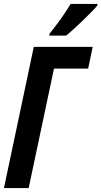

<svg xmlns="http://www.w3.org/2000/svg" viewBox="-22 -951 513 971"><path d="M-2 0 148.9 -713.9H446.8L423.8 -604H251L123 0ZM227.1 -771 229 -781.2Q291.5 -858.4 335.4 -931.2H471.2L470.2 -922.9Q459.5 -909.7 438.5 -888.4Q417.5 -867.2 393.3 -844Q369.1 -820.8 347.4 -801Q325.7 -781.2 313 -771Z"/></svg>

Font: Open Sans Condensed
Style: Bold Italic
Weight: 700
Width: 3
Italic angle: -12°
Designer: Monotype Design Team
Foundry: Monotype Imaging Inc.
Version: Version 3.003; ttfautohint (v1.8.4)